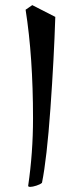

<svg xmlns="http://www.w3.org/2000/svg" viewBox="-20 -697 301 750"><path d="M144 17Q138 23 122.5 28Q107 33 98.5 33Q90 33 90 29Q109 -100 109 -235Q109 -475 80 -659L106 -677L196 -631Q191 -470 177 -273.5Q163 -77 144 17Z"/></svg>

Font: Julee
Style: Regular
Weight: 400
Version: Version 1.001